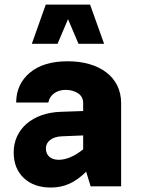

<svg xmlns="http://www.w3.org/2000/svg" viewBox="-20 -817 617 842"><path d="M511.2 -364.7C511.2 -481 414.1 -548.3 276.9 -548.3C206.5 -548.3 151.4 -531.7 111.8 -499C71.8 -465.8 51.3 -421.9 50.8 -367.2H191.9C197.3 -399.9 227.5 -422.9 268.1 -422.9C288.1 -422.9 306.2 -418 321.8 -408.2C336.9 -398.4 344.7 -383.8 344.7 -364.7V-330.1L247.1 -326.7C122.1 -322.8 40 -250 40 -148.9C40 -101.6 54.7 -64.5 84 -36.6C113.3 -8.8 152.8 5.4 202.6 5.4C260.7 5.4 307.6 -14.6 357.9 -64L377.4 0H511.2ZM181.2 -166C181.2 -195.8 207.5 -217.3 250.5 -219.2L344.7 -223.1V-162.1C306.2 -131.3 270 -116.2 237.3 -116.2C202.6 -116.2 181.2 -135.3 181.2 -166ZM375 -796.9H180.7L119.6 -625H232.4L278.3 -732.9L324.2 -625H436.5Z"/></svg>

Font: Estedad ExtraBold
Style: Regular
Weight: 800
Designer: Amin Abedi
Version: Version 7.3